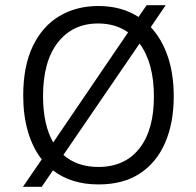

<svg xmlns="http://www.w3.org/2000/svg" viewBox="-20 -698 753 736"><path d="M68 18 140 -87Q105 -132 87 -194Q69 -256 69 -331Q69 -445 106 -521.5Q143 -598 208 -636.5Q273 -675 357 -675Q446 -675 511 -633L542 -678H615L558 -594Q600 -549 623 -482Q646 -415 646 -328Q646 -228 613.5 -152Q581 -76 517 -33.5Q453 9 358 9Q304 9 260 -5Q216 -19 183 -45L140 18ZM145 -329Q145 -220 184 -152L471 -574Q423 -608 356 -608Q259 -608 202 -535.5Q145 -463 145 -329ZM357 -58Q458 -58 514 -128.5Q570 -199 570 -328Q570 -457 515 -531L223 -104Q276 -58 357 -58Z"/></svg>

Font: Bricolage Grotesque 12pt Light
Style: Regular
Weight: 300
Designer: Mathieu Triay
Foundry: Atelier Triay
Version: Version 1.001; ttfautohint (v1.8.4.7-5d5b);gftools[0.9.33.de